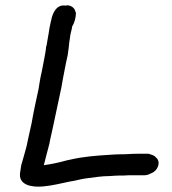

<svg xmlns="http://www.w3.org/2000/svg" viewBox="-20 -681 649 723"><path d="M56 -33C47 17 101 25 143 21C176 18 208 10 241 3C263 0 281 -6 302 -9C333 -13 363 -18 392 -18H393C407 -19 420 -20 430 -20C442 -20 453 -20 464 -21H522C530 -21 537 -22 548 -28C577 -38 587 -75 566 -89L564 -92C559 -95 554 -98 545 -100C543 -101 543 -102 538 -102H500C489 -102 480 -102 467 -101L446 -100H434C422 -100 406 -99 392 -98C342 -95 292 -91 245 -80L231 -77C202 -69 175 -63 145 -59C151 -84 159 -112 166 -140L168 -151C183 -216 196 -283 211 -351C215 -375 219 -396 223 -416C226 -435 231 -454 235 -474C238 -491 239 -506 241 -523C242 -530 244 -540 245 -550L247 -559C249 -566 251 -574 252 -582C261 -596 266 -616 266 -633C266 -633 267 -630 264 -637C262 -648 252 -659 236 -661H235C232 -661 229 -660 226 -660C193 -665 178 -632 173 -606L171 -598C168 -585 165 -570 163 -554C160 -540 158 -523 155 -508L154 -507C153 -495 151 -483 148 -467C144 -448 141 -430 137 -410C132 -390 129 -370 125 -345C116 -303 106 -259 99 -217C95 -199 91 -180 87 -163L80 -130C74 -106 66 -81 60 -59Z"/></svg>

Font: Scribbler
Style: BlkIta
Weight: 900
Designer: Mew Too
Foundry: Cannot Into Space Fonts
Version: Version 1.001